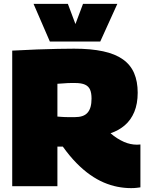

<svg xmlns="http://www.w3.org/2000/svg" viewBox="-20 -960 772 990"><path d="M656 10Q621 10 585.5 3Q550 -4 515 -19Q480 -34 445 -58.5Q410 -83 374.5 -119Q339 -155 304 -204Q300 -204 296.5 -204Q293 -204 288 -204Q285 -204 282 -204Q279 -204 276 -204V0H43V-699Q113 -703 171.5 -705Q230 -707 278 -708Q326 -709 362 -709Q449 -709 511.5 -695.5Q574 -682 613.5 -654Q653 -626 671.5 -583Q690 -540 690 -482Q690 -425 672.5 -383Q655 -341 623.5 -314Q592 -287 550 -273Q567 -258 584.5 -247Q602 -236 619 -228.5Q636 -221 653 -217.5Q670 -214 686 -214Q691 -214 695.5 -214.5Q700 -215 704 -215V6Q696 7 684.5 8.5Q673 10 656 10ZM365 -356Q388 -356 404.5 -361.5Q421 -367 431.5 -379Q442 -391 447 -409Q452 -427 452 -452Q452 -480 444.5 -497.5Q437 -515 418.5 -523.5Q400 -532 367 -532Q355 -532 346 -532Q337 -532 328 -531.5Q319 -531 306.5 -530Q294 -529 276 -528V-359Q287 -358 295.5 -357.5Q304 -357 313 -356.5Q322 -356 334 -356Q346 -356 365 -356ZM585 -940 497 -746H237L153 -940H330L369 -836L408 -940Z"/></svg>

Font: Georama Black
Style: Regular
Weight: 900
Designer: Jean-Baptiste Levee
Foundry: Production Type
Version: Version 1.001